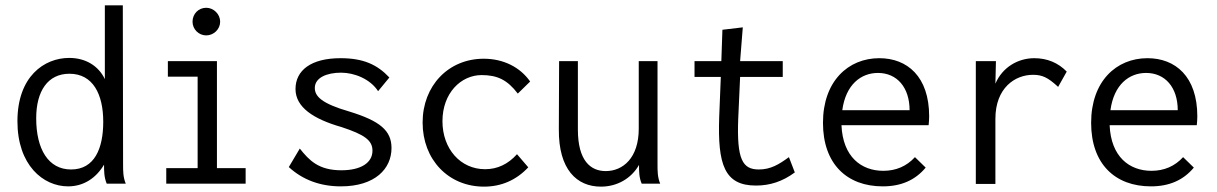

<svg xmlns="http://www.w3.org/2000/svg" viewBox="-20 -685 4540 716"><path d="M234 10C293 10 339 -22 368 -71C368 -47 368 -24 378 0H449C439 -24 439 -47 439 -71L438 -665H371V-390C348 -438 301 -469 238 -469C145 -469 45 -400 45 -233C45 -69 141 10 234 10ZM245 -53C160 -53 115 -129 115 -244C115 -345 158 -410 239 -410C327 -410 365 -333 365 -231C365 -132 333 -53 245 -53Z M749 -553C777 -553 801 -576 801 -604C801 -632 777 -656 749 -656C720 -656 698 -633 698 -604C698 -576 721 -553 749 -553ZM600 0H896V-58H789V-457H606V-399H717V-58H600Z M1251 10C1379 10 1440 -56 1440 -133C1440 -198 1397 -234 1283 -269C1179 -299 1154 -326 1154 -357C1154 -395 1198 -414 1252 -414C1302 -414 1361 -390 1390 -345L1432 -396C1387 -444 1335 -468 1250 -468C1139 -468 1082 -422 1082 -353C1082 -285 1149 -241 1254 -211C1339 -183 1369 -162 1369 -123C1369 -78 1326 -50 1253 -50C1168 -50 1133 -87 1098 -131L1057 -62C1109 -14 1175 10 1251 10Z M1785 11C1849 11 1905 -13 1950 -61L1908 -110C1875 -73 1835 -54 1789 -54C1697 -54 1630 -130 1630 -233C1630 -338 1699 -405 1776 -405C1835 -405 1872 -387 1911 -336L1957 -381C1920 -434 1858 -466 1784 -466C1652 -466 1556 -365 1556 -228C1556 -90 1652 11 1785 11Z M2221 11C2281 11 2334 -19 2363 -70C2363 -47 2363 -23 2373 0H2442C2432 -24 2432 -47 2432 -71V-457H2362V-205C2362 -96 2303 -47 2239 -47C2182 -47 2135 -86 2135 -202V-457H2065L2064 -202C2063 -54 2130 11 2221 11Z M2799 7C2851 7 2898 -8 2944 -42L2922 -99C2885 -72 2854 -53 2810 -53C2749 -53 2727 -90 2733 -243L2740 -398H2899V-457H2740L2750 -583L2674 -574L2670 -457H2570V-398H2668L2662 -248C2656 -72 2681 7 2799 7Z M3272 10C3340 10 3393 -13 3432 -60L3392 -99C3361 -65 3321 -48 3274 -48C3192 -48 3123 -100 3118 -218H3443C3444 -229 3445 -240 3445 -251C3445 -400 3363 -468 3259 -468C3143 -468 3049 -382 3049 -227C3049 -74 3138 10 3272 10ZM3121 -274C3134 -370 3191 -413 3254 -413C3325 -413 3372 -359 3372 -274Z M3619 1H3692V-242C3692 -357 3765 -406 3832 -406C3866 -406 3887 -397 3926 -361L3958 -418C3926 -451 3885 -468 3837 -468C3776 -468 3718 -434 3692 -373L3694 -457H3619Z M4272 10C4340 10 4393 -13 4432 -60L4392 -99C4361 -65 4321 -48 4274 -48C4192 -48 4123 -100 4118 -218H4443C4444 -229 4445 -240 4445 -251C4445 -400 4363 -468 4259 -468C4143 -468 4049 -382 4049 -227C4049 -74 4138 10 4272 10ZM4121 -274C4134 -370 4191 -413 4254 -413C4325 -413 4372 -359 4372 -274Z"/></svg>

Font: Inconsolata Thin
Style: Regular
Weight: 100
Monospace: yes
Designer: Raph Levien, Cyreal, Brenton Simpson
Foundry: Raph Levien, Cyreal, Google
Version: Version 3.100